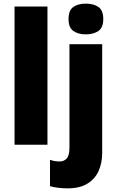

<svg xmlns="http://www.w3.org/2000/svg" viewBox="-20 -796 643 1056"><path d="M241 0H60V-760H241ZM357 -691Q357 -739 383 -757.5Q409 -776 452 -776Q495 -776 521.5 -757.5Q548 -739 548 -691Q548 -644 521 -625.5Q494 -607 452 -607Q410 -607 383.5 -625.5Q357 -644 357 -691ZM351 240Q329 240 302 237Q275 234 255 228V83Q269 88 281.5 90Q294 92 309 92Q332 92 347 75.5Q362 59 362 15V-553H542V45Q542 101 522 145Q502 189 460 214.5Q418 240 351 240Z"/></svg>

Font: Noto Sans SemiCondensed Black
Style: Regular
Weight: 900
Width: 4
Designer: Monotype Design Team
Foundry: Monotype Imaging Inc.
Version: Version 2.013; ttfautohint (v1.8.4.7-5d5b)